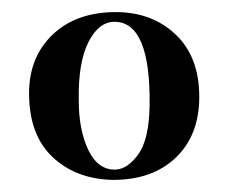

<svg xmlns="http://www.w3.org/2000/svg" viewBox="-20 -548 392 317"><path d="M309 -388Q309 -325 270.5 -288Q232 -251 167 -251Q106 -252 67 -288.5Q28 -325 28 -394Q28 -453 66 -490Q104 -527 168 -528Q229 -529 269 -492Q309 -455 309 -388ZM227 -373Q229 -512 169 -512Q143 -512 126 -478.5Q109 -445 110 -383Q110 -333 126 -300Q142 -267 171 -268Q191 -269 208.5 -293.5Q226 -318 227 -373Z"/></svg>

Font: GFS Artemisia
Style: Bold
Weight: 700
Designer: Designed by Takis Katsoulidis.
Foundry: Designed by Takis Katsoulidis.
Version: Version 1.0